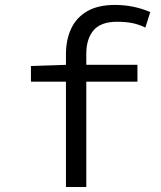

<svg xmlns="http://www.w3.org/2000/svg" viewBox="-20 -744 640 764"><path d="M242.4 0V-527.3Q242.4 -586.4 263.6 -630.9Q284.8 -675.4 327.9 -699.9Q371 -724.4 437.8 -724.4Q473.9 -724.4 508.7 -717.5Q543.5 -710.6 577.9 -695.9L558.5 -634.4Q529.3 -648.1 503.6 -652.7Q477.9 -657.4 445.9 -657.4Q381.2 -657.4 352.3 -623.4Q323.4 -589.4 323.4 -529.8V0ZM103.1 -419.1V-481.4L244.7 -486.1H526.9V-419.1Z"/></svg>

Font: Source Code Pro ExtraLight
Style: Regular
Weight: 200
Monospace: yes
Designer: Paul D. Hunt, Teo Tuominen
Foundry: Adobe
Version: Version 1.026;hotconv 1.1.0;makeotfexe 2.6.0